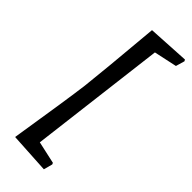

<svg xmlns="http://www.w3.org/2000/svg" viewBox="-254 -674 841 841"><g transform="rotate(45 166.5 -253.5)"><path d="M100 -252Q111 -347 136 -631L329 -642L333 -635L321 -594L214 -571L136 64L240 87L243 94L232 135L43 124Q88 -157 100 -252Z"/></g></svg>

Font: Alegreya Medium
Style: Italic
Weight: 500
Italic angle: -7°
Designer: Juan Pablo del Peral
Foundry: Huerta Tipografica
Version: Version 2.008; ttfautohint (v1.8)